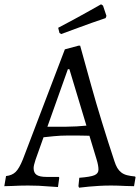

<svg xmlns="http://www.w3.org/2000/svg" viewBox="-38 -861 649 891"><path d="M493 -113Q499 -94 506.5 -81.5Q514 -69 525 -60.5Q536 -52 551.5 -48Q567 -44 589 -42L591 -38L584 3Q563 3 544 2Q527 1 509 0.5Q491 0 478 0Q449 0 422.5 1.5Q396 3 375 5Q350 8 329 10L326 3L330 -36Q382 -40 400.5 -48Q419 -56 419 -74Q419 -93 410 -122L377 -231Q368 -231 354.5 -231.5Q341 -232 326.5 -232Q312 -232 297.5 -232Q283 -232 273 -232Q244 -232 212.5 -229Q181 -226 164 -224L127 -120Q118 -93 118 -81Q118 -59 132 -49.5Q146 -40 178 -40H235L237 -36L231 7Q209 6 186 4Q166 2 141.5 1Q117 0 92 0Q74 0 54.5 0.5Q35 1 19 2Q0 3 -18 3L-10 -44Q18 -47 34.5 -63Q51 -79 68 -121L263 -632L326 -649H334Q359 -558 385 -465Q396 -425 409 -381Q422 -337 436 -291.5Q450 -246 464.5 -200.5Q479 -155 493 -113ZM182 -273H270Q290 -273 318 -274.5Q346 -276 363 -278L284 -540H277ZM452 -777Q421 -766 388 -755Q359 -744 322 -731Q285 -718 246 -703L238 -708L232 -732Q267 -750 302.5 -769.5Q338 -789 367 -805Q400 -823 431 -841L440 -835L456 -787Z"/></svg>

Font: Alegreya
Style: Regular
Weight: 400
Designer: Juan Pablo del Peral
Foundry: Juan Pablo del Peral
Version: Version 1.003